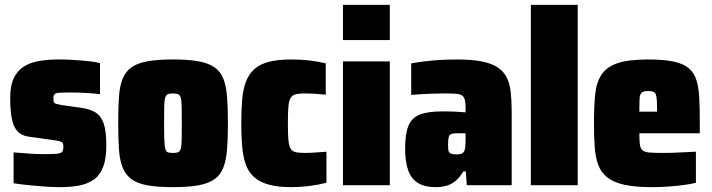

<svg xmlns="http://www.w3.org/2000/svg" viewBox="-20 -763 2934 791"><path d="M228 8Q198 8 162.5 5.5Q127 3 94 -0.5Q61 -4 36 -8V-135Q54 -134 71 -132.5Q88 -131 103.5 -130Q119 -129 132.5 -128.5Q146 -128 157 -128Q195 -128 212.5 -129.5Q230 -131 235.5 -137Q241 -143 241 -157Q241 -166 239.5 -171.5Q238 -177 229 -180Q220 -183 199 -186L98 -200Q68 -204 51 -223.5Q34 -243 28 -277.5Q22 -312 22 -361Q22 -410 36.5 -440.5Q51 -471 77 -488Q103 -505 140 -511.5Q177 -518 222 -518Q252 -518 284 -516Q316 -514 345 -511Q374 -508 392 -503V-375Q367 -378 344.5 -379.5Q322 -381 304.5 -381.5Q287 -382 276 -382Q243 -382 226.5 -381Q210 -380 205 -375Q200 -370 200 -359Q200 -348 201.5 -343Q203 -338 211 -335.5Q219 -333 236 -330L320 -318Q351 -313 373 -300Q395 -287 406.5 -256Q418 -225 418 -164Q418 -108 404.5 -74Q391 -40 365.5 -22.5Q340 -5 305.5 1.5Q271 8 228 8Z M693 8Q629 8 587.5 0.5Q546 -7 521.5 -25Q497 -43 485 -73.5Q473 -104 470 -148.5Q467 -193 467 -255Q467 -318 470 -363Q473 -408 485 -438Q497 -468 521.5 -485.5Q546 -503 587.5 -510.5Q629 -518 693 -518Q756 -518 797.5 -510.5Q839 -503 864 -485.5Q889 -468 900.5 -438Q912 -408 915.5 -363Q919 -318 919 -255Q919 -193 915.5 -148.5Q912 -104 900.5 -73.5Q889 -43 864 -25Q839 -7 797.5 0.5Q756 8 693 8ZM693 -133Q706 -133 713.5 -135.5Q721 -138 724.5 -150Q728 -162 728.5 -187Q729 -212 729 -255Q729 -299 728.5 -324Q728 -349 724.5 -360.5Q721 -372 713.5 -375Q706 -378 692 -378Q679 -378 671.5 -375Q664 -372 660.5 -360.5Q657 -349 656.5 -324Q656 -299 656 -255Q656 -212 657 -187Q658 -162 661 -150Q664 -138 671.5 -135.5Q679 -133 693 -133Z M1180 8Q1123 8 1085 -3Q1047 -14 1024.5 -35.5Q1002 -57 991.5 -88.5Q981 -120 977.5 -162Q974 -204 974 -255Q974 -308 977.5 -350.5Q981 -393 992.5 -424.5Q1004 -456 1026.5 -477Q1049 -498 1086.5 -508Q1124 -518 1180 -518Q1218 -518 1253.5 -514Q1289 -510 1322 -502V-373Q1303 -375 1279.5 -376.5Q1256 -378 1235 -378Q1212 -378 1198 -374.5Q1184 -371 1177 -359Q1170 -347 1168 -322.5Q1166 -298 1166 -255Q1166 -213 1168 -188.5Q1170 -164 1176.5 -152Q1183 -140 1197 -136.5Q1211 -133 1235 -133Q1253 -133 1277 -134.5Q1301 -136 1325 -138V-10Q1289 -1 1252.5 3.5Q1216 8 1180 8Z M1393 -598V-743H1586V-598ZM1393 0V-510H1586V0Z M1774 8Q1731 8 1703 -8.5Q1675 -25 1662 -60.5Q1649 -96 1649 -150Q1649 -211 1662.5 -244.5Q1676 -278 1709.5 -291Q1743 -304 1800 -304Q1808 -304 1819.5 -304Q1831 -304 1844.5 -303.5Q1858 -303 1871.5 -302Q1885 -301 1898 -300V-319Q1898 -341 1894.5 -353Q1891 -365 1882 -370.5Q1873 -376 1854 -377Q1835 -378 1804 -378Q1781 -378 1758.5 -377Q1736 -376 1714.5 -375Q1693 -374 1674 -372V-502Q1712 -509 1760 -513.5Q1808 -518 1863 -518Q1923 -518 1964 -510Q2005 -502 2030 -485.5Q2055 -469 2067.5 -444Q2080 -419 2084 -384.5Q2088 -350 2088 -305V0H1903L1899 -57H1889Q1874 -32 1856.5 -17.5Q1839 -3 1818.5 2.5Q1798 8 1774 8ZM1861 -127Q1871 -127 1877 -128.5Q1883 -130 1887.5 -134Q1892 -138 1894 -144Q1896 -150 1897 -161Q1898 -172 1898 -187V-214H1863Q1847 -214 1839 -211Q1831 -208 1828.5 -197.5Q1826 -187 1826 -167Q1826 -152 1827.5 -143Q1829 -134 1837 -130.5Q1845 -127 1861 -127Z M2167 0V-743H2360V0Z M2666 8Q2596 8 2551.5 -2Q2507 -12 2481.5 -32.5Q2456 -53 2444.5 -84Q2433 -115 2430 -157.5Q2427 -200 2427 -254Q2427 -324 2432 -374Q2437 -424 2458.5 -456Q2480 -488 2525 -503Q2570 -518 2650 -518Q2714 -518 2754.5 -509.5Q2795 -501 2817.5 -482Q2840 -463 2849.5 -432Q2859 -401 2861 -357Q2863 -313 2863 -254V-214H2614Q2614 -185 2616 -168.5Q2618 -152 2627 -144Q2636 -136 2656.5 -134.5Q2677 -133 2712 -133Q2727 -133 2748 -133.5Q2769 -134 2794.5 -135.5Q2820 -137 2847 -138V-10Q2828 -5 2798.5 -1Q2769 3 2734.5 5.5Q2700 8 2666 8ZM2687 -290V-303Q2687 -333 2686 -350Q2685 -367 2681.5 -375Q2678 -383 2670 -385.5Q2662 -388 2650 -388Q2637 -388 2629.5 -385Q2622 -382 2618.5 -374Q2615 -366 2614.5 -348.5Q2614 -331 2614 -303H2698Z"/></svg>

Font: Saira SemiCondensed Black
Style: Regular
Weight: 900
Width: 4
Designer: Hector Gatti with collaboration of the Omnibus-Type team
Foundry: Omnibus-Type
Version: Version 1.101